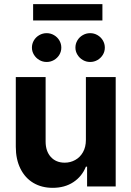

<svg xmlns="http://www.w3.org/2000/svg" viewBox="-20 -904 637 931"><path d="M396.5 -530.3H541V0H402.3V-95.7H396.5Q377.4 -48.3 335.7 -20.8Q293.9 6.8 235.4 6.8Q182.1 6.8 141.8 -17.1Q101.6 -41 79.1 -86.2Q56.6 -131.3 56.6 -192.4V-530.3H201.2V-217.8Q201.2 -170.9 226.3 -143.1Q251.5 -115.2 293.9 -115.2Q321.3 -115.2 344.7 -128.2Q368.2 -141.1 382.3 -166Q396.5 -190.9 396.5 -225.6ZM134.8 -672.9Q134.8 -691.9 144.3 -708Q153.8 -724.1 170.4 -733.6Q187 -743.2 206.1 -743.2Q225.6 -743.2 241.9 -733.6Q258.3 -724.1 267.8 -708Q277.3 -691.9 277.3 -672.9Q277.3 -654.3 267.8 -638.4Q258.3 -622.6 241.9 -613Q225.6 -603.5 206.1 -603.5Q187 -603.5 170.7 -613Q154.3 -622.6 144.5 -638.7Q134.8 -654.8 134.8 -672.9ZM345.7 -672.9Q345.7 -691.9 355.2 -708Q364.7 -724.1 381.3 -733.6Q397.9 -743.2 417 -743.2Q436.5 -743.2 452.9 -733.6Q469.2 -724.1 478.8 -708Q488.3 -691.9 488.3 -672.9Q488.3 -654.3 478.8 -638.4Q469.2 -622.6 452.9 -613Q436.5 -603.5 417 -603.5Q397.9 -603.5 381.6 -613Q365.2 -622.6 355.5 -638.7Q345.7 -654.8 345.7 -672.9ZM476.6 -804.7H140.6V-883.8H476.6Z"/></svg>

Font: Pretendard Std
Style: Bold
Weight: 700
Designer: Base glyphs from Inter by Rasmus Andersson; Hangeul glyphs from Noto Sans CJK(Source Han Sans) by Jang Soo-young and Kan
Foundry: Kil Hyung-jin
Version: Version 1.309